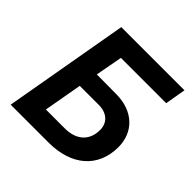

<svg xmlns="http://www.w3.org/2000/svg" viewBox="-181 -855 1010 1010"><g transform="rotate(45 324.5 -350.0)"><path d="M39 0H322C489 0 598 -90 598 -243C598 -355 518 -432 392 -432L247 -433L275 -584H612L632 -700H162ZM188 -113 226 -327H367C428 -327 466 -293 466 -238C466 -161 416 -113 328 -113Z"/></g></svg>

Font: Fixel Display SemiBold
Style: Italic
Weight: 600
Italic angle: -10°
Designer: AlfaBravo + MacPaw
Foundry: Kyrylo Tkachov, Marchela Mozhyna, Serhii Makarenko, Maria Weinstein, Zakhar Kryvoshyya
Version: Version 1.210;Glyphs 3.2 (3217)